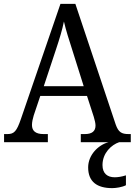

<svg xmlns="http://www.w3.org/2000/svg" viewBox="-20 -734 695 991"><path d="M1 0H227V-42H205C164 -42 145 -58 145 -89C145 -103 149 -122 154 -138L188 -239H429L464 -131C469 -114 473 -98 473 -86C473 -57 455 -42 418 -42H397V0H540C487 14 435 66 435 130C435 205 482 237 559 237C579 237 611 232 630 222V171C608 178 589 181 572 181C535 181 509 162 509 118C509 55 556 13 595 0H655V-42H644C607 -42 591 -52 577 -92L369 -714H292L88 -120C66 -56 53 -42 18 -42H1ZM206 -289 269 -479C288 -536 301 -579 310 -623C320 -579 336 -529 355 -470L412 -289Z"/></svg>

Font: Noto Serif Thai SemiCondensed
Style: Regular
Weight: 400
Width: 4
Designer: Monotype Design Team
Foundry: Monotype Imaging Inc.
Version: Version 2.002